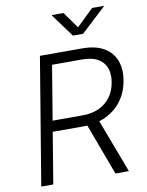

<svg xmlns="http://www.w3.org/2000/svg" viewBox="-100 -1013 830 1083"><g transform="rotate(-10 315.0 -471.0)"><path d="M46.9 0 167.5 -727.5H409.2Q485.4 -727.5 533.2 -699.7Q581.1 -671.9 599.9 -622.6Q618.7 -573.2 607.9 -509.3Q597.2 -444.8 562 -396.2Q526.9 -347.7 469.7 -320.3Q412.6 -293 336.9 -293H133.3L143.6 -355H344.2Q399.9 -355 440.9 -374Q481.9 -393.1 507.1 -428Q532.2 -462.9 540 -509.8Q552.2 -582.5 515.9 -624.3Q479.5 -666 397.9 -666H226.1L115.7 0ZM471.7 0 349.6 -328.6H424.8L548.8 0ZM340.3 -942.4 407.2 -848.6 504.4 -942.4H571.3L570.8 -939.5L428.7 -807.6H370.6L273.9 -939.5L274.4 -942.4Z"/></g></svg>

Font: Inter 18pt Light
Style: Italic
Weight: 300
Italic angle: -9.3988°
Designer: Rasmus Andersson
Foundry: rsms
Version: Version 4.001;git-66647c0bb